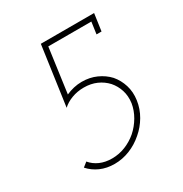

<svg xmlns="http://www.w3.org/2000/svg" viewBox="-155 -769 854 896"><g transform="rotate(-30 271.5 -321.0)"><path d="M476 -650H189L144 -331Q164 -350 194.5 -361.5Q225 -373 260 -373Q298 -373 328.5 -359.5Q359 -346 381 -322Q402 -298 412 -266.5Q422 -235 417 -198Q411 -162 392 -129.5Q373 -97 345 -72Q317 -48 282.5 -34Q248 -20 210 -20Q174 -20 145.5 -32.5Q117 -45 98 -68L74 -49Q98 -22 132 -7Q166 8 208 8Q250 8 290 -8Q330 -24 363 -53Q395 -80 417 -117.5Q439 -155 445 -198Q451 -240 439.5 -277Q428 -314 404 -342Q379 -369 343.5 -385Q308 -401 265 -401Q243 -401 221.5 -396Q200 -391 180 -382L213 -622H445L436 -558H463Z"/></g></svg>

Font: Josefin Slab Thin Light
Style: Italic
Weight: 300
Italic angle: -12°
Version: Version 2.000